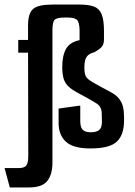

<svg xmlns="http://www.w3.org/2000/svg" viewBox="-65 -645 593 842"><path d="M-22 177 -45 92H17Q42 92 50.5 80.5Q59 69 59 39L58 -414H15V-470H58V-533Q58 -587 80.5 -606Q103 -625 165 -625H284Q323 -625 346.5 -616.5Q370 -608 380.5 -583Q391 -558 391 -509V-473Q391 -451 381.5 -440Q372 -429 349 -416Q330 -411 321 -402.5Q312 -394 308.5 -381Q305 -368 305 -351Q305 -322 311.5 -310Q318 -298 342 -284Q364 -272 382.5 -261.5Q401 -251 415 -244Q443 -230 456.5 -213Q470 -196 474.5 -176Q479 -156 479 -131V-116Q479 -54 447.5 -24Q416 6 331 6Q256 6 224 -23.5Q192 -53 192 -106V-169L287 -182V-111Q287 -98 291 -87Q295 -76 305.5 -70.5Q316 -65 334 -65Q357 -65 369.5 -74.5Q382 -84 382 -111Q382 -136 381 -151.5Q380 -167 373 -177.5Q366 -188 349 -197Q333 -207 313.5 -217.5Q294 -228 276 -238Q248 -253 233.5 -267.5Q219 -282 213.5 -302Q208 -322 208 -351Q208 -401 224.5 -430.5Q241 -460 284 -469V-513Q283 -549 272 -558.5Q261 -568 233 -568H217Q184 -568 174.5 -558Q165 -548 165 -513V67Q165 120 142.5 148.5Q120 177 62 177Z"/></svg>

Font: Smooch Sans
Style: Bold
Weight: 700
Designer: Robert E. Leuschke
Foundry: Robert E. Leuschke
Version: Version 1.010